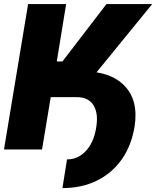

<svg xmlns="http://www.w3.org/2000/svg" viewBox="-20 -748 782 961"><path d="M272.5 -261.7 293.9 -391.6H387.7Q532.7 -392.1 603.3 -318.6Q673.8 -245.1 653.8 -116.2Q638.2 -19.5 589.4 49.8Q540.5 119.1 464.8 156.2Q389.2 193.4 292.5 193.4L315.4 49.8Q369.6 49.8 408.7 8.8Q447.8 -32.2 460.4 -103.5Q474.1 -177.2 449.2 -219.2Q424.3 -261.2 366.2 -261.7ZM0 0 120.6 -727.5H311L264.2 -440.4H292.5L512.7 -727.5H741.7L361.8 -261.7H233.9L190.4 0Z"/></svg>

Font: Inter 20pt Black
Style: Italic
Weight: 900
Italic angle: -9.3988°
Version: Version 4.001;git-66647c0bb